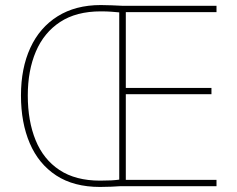

<svg xmlns="http://www.w3.org/2000/svg" viewBox="-20 -737 939 760"><path d="M379 -717Q404 -717 422 -716Q440 -715 466 -714H837V-689H478V-389H817V-364H478V-25H837V0H456Q440 1 420.5 2Q401 3 376 3Q272 3 202.5 -42.5Q133 -88 98 -169.5Q63 -251 63 -359Q63 -467 100 -547.5Q137 -628 208 -672.5Q279 -717 379 -717ZM379 -692Q282 -692 218 -650Q154 -608 122 -533Q90 -458 90 -359Q90 -258 121 -182Q152 -106 215.5 -64Q279 -22 376 -22Q401 -22 420 -23Q439 -24 452 -26V-688Q441 -689 422.5 -690.5Q404 -692 379 -692Z"/></svg>

Font: Noto Sans Kannada Thin
Style: Regular
Weight: 100
Designer: Jelle Bosma - Monotype Design Team
Foundry: Monotype Imaging Inc.
Version: Version 2.005; ttfautohint (v1.8.4.7-5d5b)